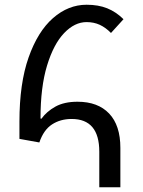

<svg xmlns="http://www.w3.org/2000/svg" viewBox="-20 -790 602 810"><path d="M398.9 0V-149.9Q398.9 -288.1 282.2 -288.1Q234.9 -288.1 199.5 -265.1Q164.1 -242.2 146 -189L62 -204.1V-276.9Q62 -438 100.6 -547.6Q139.2 -657.2 203.6 -713.6Q268.1 -770 345.2 -770Q395 -770 432.1 -755.1Q469.2 -740.2 501 -709L448.2 -650.9Q425.8 -673.8 400.9 -685.3Q376 -696.8 345.2 -696.8Q294.9 -696.8 250.5 -650.4Q206.1 -604 178.5 -513.4Q150.9 -422.9 150.9 -290L154.8 -289.1Q176.8 -319.8 213.9 -340.3Q251 -360.8 307.1 -360.8Q393.1 -360.8 440.4 -311Q487.8 -261.2 487.8 -166V0Z"/></svg>

Font: Kurinto Seri
Style: Regular
Weight: 400
Designer: Kurinto was developed by Clint Goss from a range of fonts that are compatible with the SIL Open Font License Version 1.1
Foundry: Clinton F. Goss
Version: Version 2.196; July 25, 2020